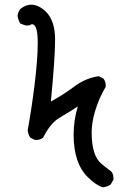

<svg xmlns="http://www.w3.org/2000/svg" viewBox="-20 -797 540 819"><path d="M419 2Q390 -6 355 -41Q294 -100 294 -223Q294 -284 312 -343Q272 -317 233.5 -294.5Q195 -272 164 -210Q152 -200 135 -200H129L109 -210Q100 -224 98 -241Q115 -335 127 -431Q141 -544 141 -615Q141 -694 116 -694L112 -692Q106 -688 94 -688Q87 -688 66 -697Q57 -713 55 -730Q57 -746 66 -758Q89 -777 113 -777Q145 -777 177 -746Q215 -707 215 -628Q215 -550 197 -364Q249 -392 297 -428Q345 -464 401 -472L421 -462Q431 -450 431 -433V-427Q401 -376 385 -321Q371 -273 371 -233Q371 -132 413 -98Q436 -79 454 -66Q464 -55 464 -37V-31L452 -10Q437 0 419 2Z"/></svg>

Font: Xiaolai SC
Style: Regular
Weight: 400
Designer: Nozomi Seto 瀬戸のぞみ
Version: Version 3.11;December 4, 2020;FontCreator 13.0.0.2613 64-bit